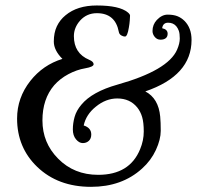

<svg xmlns="http://www.w3.org/2000/svg" viewBox="-20 -687 763 718"><path d="M696.3 -537.6Q696.3 -404.3 523.4 -345.2Q572.8 -319.3 579.1 -251Q581.1 -230 581.1 -197.8Q581.1 -165.5 563 -126.2Q544.9 -86.9 511.2 -56.6Q436 11.7 320.3 11.7Q196.8 11.7 119.1 -63Q43.9 -135.3 43.9 -243.7Q43.9 -321.3 93.3 -384.3Q140.6 -444.3 213.4 -466.8Q181.2 -499 181.2 -531.7Q181.2 -564.5 192.6 -588.6Q204.1 -612.8 225.1 -629.9Q269 -666.5 341.8 -666.5Q426.8 -666.5 458 -640.6Q466.3 -633.8 466.3 -628.4Q466.3 -623 465.3 -610.4Q464.4 -597.7 461.9 -584Q456.5 -550.3 447.3 -550.3Q440.9 -550.3 433.3 -554.7Q425.8 -559.1 424.3 -567.9Q411.1 -637.7 342.3 -637.7Q304.7 -637.7 279.8 -610.4Q256.3 -584 256.3 -551.8Q256.3 -487.3 313.5 -463.4Q330.1 -456.5 330.1 -446.8Q330.1 -437 298.6 -431.6Q267.1 -426.3 235.8 -409.7Q204.6 -393.1 182.6 -368.2Q138.7 -316.9 138.7 -236.8Q138.7 -152.8 197.3 -93.8Q256.8 -33.2 347.2 -33.2Q464.8 -33.2 503.9 -128.9Q517.6 -161.6 517.6 -195.3Q517.6 -229 511.5 -249.5Q505.4 -270 493.2 -285.2Q465.8 -318.8 418.5 -318.8Q376 -318.8 338.4 -288.1Q301.8 -258.8 293 -217.8Q321.3 -209 321.3 -184.1Q321.3 -168.9 312.3 -160.4Q303.2 -151.9 289.6 -151.9Q275.9 -151.9 264.2 -166Q252.4 -180.2 252.4 -203.1Q252.4 -226.1 259 -249.8Q265.6 -273.4 284.2 -295.4Q324.2 -343.8 419.4 -370.6Q608.4 -423.8 642.1 -501Q652.3 -524.4 652.3 -543Q652.3 -561.5 648.7 -571.8Q645 -582 639.2 -588.9Q627.9 -602.1 608.6 -602.1Q589.4 -602.1 586.4 -581.5Q606.9 -577.1 606.9 -561Q606.9 -549.8 599.9 -544.2Q592.8 -538.6 580.1 -538.6Q567.4 -538.6 558.8 -548.8Q550.3 -559.1 550.3 -571Q550.3 -583 554.4 -593.5Q558.6 -604 566.4 -612.3Q585.4 -632.3 606.9 -632.3Q628.4 -632.3 643.3 -626.5Q658.2 -620.6 669.9 -608.9Q696.3 -582.5 696.3 -537.6Z"/></svg>

Font: Ovo
Style: Regular
Weight: 400
Designer: Nicole Fally
Foundry: Sorkin Type Co.
Version: Version 1.001